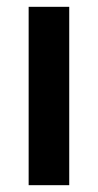

<svg xmlns="http://www.w3.org/2000/svg" viewBox="-20 -543 287 563"><path d="M64 0V-523H183V0Z"/></svg>

Font: Rising Sun SemiBold
Style: Regular
Weight: 600
Designer: Matt McInerney, Pablo Impallari, Rodrigo Fuenzalida (Raleway font), Stephen Hutchings (Greek), Cristiano Sobral (main ch
Foundry: The Rising Sun Project Authors
Version: Version 4.327; ttfautohint (v1.8.4.7-5d5b-dirty)